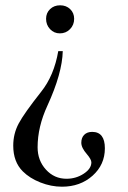

<svg xmlns="http://www.w3.org/2000/svg" viewBox="-20 -487 484 725"><path d="M260 -416Q260 -393 244.5 -377Q229 -361 206 -361Q184 -361 169 -377Q154 -393 154 -416Q154 -438 169 -452.5Q184 -467 207 -467Q230 -467 245 -452.5Q260 -438 260 -416ZM200 -294H217Q215 -210 159 -88Q122 -8 122 69Q122 119 153.5 153.5Q185 188 231 188Q267 188 296 169Q325 150 325 126Q325 115 308 95Q287 71 287 52Q287 33 298 22Q309 11 328 11Q376 11 376 73Q376 135 329.5 176.5Q283 218 214 218Q173 218 132.5 202Q92 186 66 160Q30 124 30 63Q30 18 50.5 -20.5Q71 -59 135 -140Q184 -201 200 -294Z"/></svg>

Font: STIX Math
Style: Regular
Weight: 400
Designer: MicroPress Inc., with final additions and corrections provided by Coen Hoffman, Elsevier (retired)
Version: Version 1.1.1